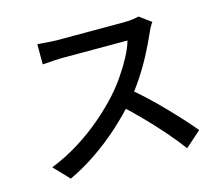

<svg xmlns="http://www.w3.org/2000/svg" viewBox="-105 -862 1211 1038"><g transform="rotate(-15 500.0 -343.0)"><path d="M815 -673Q809 -666 800 -650Q791 -634 786 -621Q765 -573 734.5 -514Q704 -455 665.5 -396.5Q627 -338 585 -290Q530 -227 463.5 -167Q397 -107 323 -56.5Q249 -6 170 31L89 -54Q170 -86 245.5 -133Q321 -180 386 -236Q451 -292 500 -347Q534 -385 566 -431.5Q598 -478 623 -525Q648 -572 659 -611Q650 -611 622 -611Q594 -611 555.5 -611Q517 -611 475.5 -611Q434 -611 395.5 -611Q357 -611 329 -611Q301 -611 292 -611Q273 -611 250.5 -609.5Q228 -608 209.5 -606.5Q191 -605 183 -605V-718Q193 -717 213 -715.5Q233 -714 255 -712.5Q277 -711 292 -711Q303 -711 331.5 -711Q360 -711 398.5 -711Q437 -711 479 -711Q521 -711 559 -711Q597 -711 625 -711Q653 -711 663 -711Q691 -711 714 -714Q737 -717 750 -721ZM598 -356Q638 -323 682 -282Q726 -241 768 -197.5Q810 -154 846.5 -114Q883 -74 908 -43L820 35Q783 -15 735 -70Q687 -125 633 -180.5Q579 -236 525 -284Z"/></g></svg>

Font: Noto Sans SC Thin Medium
Style: Regular
Weight: 500
Version: Version 2.004-H2;hotconv 1.0.118;makeotfexe 2.5.65603